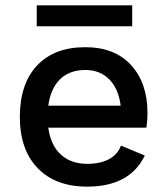

<svg xmlns="http://www.w3.org/2000/svg" viewBox="-20 -686 621 716"><path d="M526 -210H160Q169 -144 207 -109.5Q245 -75 305 -75Q354 -75 386.5 -92.5Q419 -110 431 -143L520 -106Q464 10 305 10Q187 10 120.5 -59Q54 -128 54 -250Q54 -373 118 -441.5Q182 -510 298 -510Q408 -510 469 -443Q530 -376 530 -265Q530 -236 526 -210ZM160 -292H430Q422 -355 387.5 -390Q353 -425 298 -425Q240 -425 204.5 -391Q169 -357 160 -292ZM473 -588H117V-666H473Z"/></svg>

Font: Work Sans Medium
Style: Regular
Weight: 500
Designer: Wei Huang
Foundry: Wei Huang
Version: Version 1.500